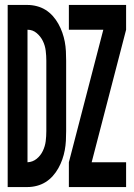

<svg xmlns="http://www.w3.org/2000/svg" viewBox="-20 -755 540 775"><path d="M258 0H489V-100H350L489 -635V-735H258V-635H397L258 -100ZM11 0H91Q110 0 129 -5Q148 -10 164 -20Q180 -30 193 -44.5Q206 -59 215.5 -76Q225 -93 231.5 -111.5Q238 -130 241.5 -149Q245 -168 246 -187Q247 -206 247 -226V-510Q247 -529 246 -548.5Q245 -568 241.5 -586.5Q238 -605 231.5 -623.5Q225 -642 215.5 -659Q206 -676 193 -690.5Q180 -705 164 -715Q148 -725 129 -730Q110 -735 91 -735H11ZM91 -100V-635Q112 -635 128 -621.5Q144 -608 153 -589.5Q162 -571 164.5 -550.5Q167 -530 167 -510V-226Q167 -205 164.5 -185Q162 -165 153 -146Q144 -127 128 -114Q112 -101 91 -100Z"/></svg>

Font: Iosevka SS09
Style: Bold
Weight: 700
Monospace: yes
Designer: Belleve Invis
Foundry: Belleve Invis
Version: Version 5.2.1; ttfautohint (v1.8.3)